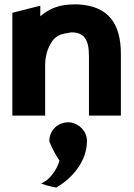

<svg xmlns="http://www.w3.org/2000/svg" viewBox="-20 -515 607 872"><path d="M375 126C375 82 341 47 300 41C293 40 289 40 280 41C237 46 203 81 204 128C218 161 234 192 250 214C239 258 204 297 187 307L167 319L189 326C205 331 220 334 235 337C316 291 375 210 375 126ZM334 -495H333C319 -495 306 -495 291 -494C236 -490 195 -469 163 -441V-489L36 -457V10H185V-216C185 -262 197 -297 214 -323C229 -348 252 -361 288 -365C293 -366 298 -368 304 -368C362 -368 384 -336 384 -260V10H529V-270C529 -407 473 -488 334 -495Z"/></svg>

Font: Bluebird
Style: SfBd
Weight: 700
Designer: Jasper
Foundry: Cannot Into Space Fonts
Version: Version 0.98